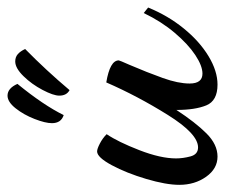

<svg xmlns="http://www.w3.org/2000/svg" viewBox="-66 -518 612 523"><g transform="rotate(-90 240.5 -256.0)"><path d="M-1 -74Q-1 -110 15 -164Q31 -218 52.5 -258Q74 -298 90 -298Q97 -298 111.5 -290.5Q126 -283 137 -272Q116 -241 93.5 -183Q71 -125 71 -83Q71 -64 76.5 -43.5Q82 -23 101 -23Q138 -23 189.5 -105.5Q241 -188 278 -273Q338 -263 338 -239Q338 -237 326 -210Q305 -161 290 -119Q275 -77 275 -46Q275 -11 302 -11Q323 -11 352.5 -30.5Q382 -50 413 -86.5Q444 -123 467 -171L482 -159Q460 -105 425 -62Q390 -19 349.5 5.5Q309 30 272 30Q228 30 215.5 -0.5Q203 -31 203 -82Q169 -30 139 0Q109 30 76 30Q43 30 21 -1Q-1 -32 -1 -74ZM167 -421Q167 -439 178.5 -468.5Q190 -498 207.5 -520Q225 -542 242 -542Q262 -542 274 -515Q216 -444 189 -389Q167 -396 167 -421ZM242 -401Q242 -417 257.5 -446.5Q273 -476 295 -498.5Q317 -521 335 -521Q347 -521 355 -514Q363 -507 369 -494Q311 -437 257 -373Q242 -381 242 -401Z"/></g></svg>

Font: Dancing Script
Style: Bold
Weight: 700
Designer: Pablo Impallari
Foundry: Pablo Impallari
Version: Version 2.000